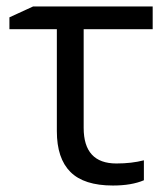

<svg xmlns="http://www.w3.org/2000/svg" viewBox="-20 -555 513 587"><path d="M325.2 12.2Q236.8 12.2 195.3 -29.3Q153.8 -70.8 153.8 -153.8V-465.8H8.8V-502L81.1 -535.2H446.8V-465.8H235.8V-164.1Q235.8 -55.2 335.9 -55.2Q382.3 -55.2 419.9 -64.9V-3.9Q382.3 12.2 325.2 12.2Z"/></svg>

Font: OpenSans-Regular
Style: Regular
Weight: 400
Foundry: Ascender Corporation
Version: Version 1.10